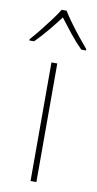

<svg xmlns="http://www.w3.org/2000/svg" viewBox="-110 -802 427 842"><g transform="rotate(10 104.0 -381.5)"><path d="M116 0H90V-528H116ZM116 -763Q128 -743 148 -715.5Q168 -688 190 -660.5Q212 -633 230 -612V-606H209Q181 -634 153.5 -668.5Q126 -703 105 -731Q84 -703 55.5 -668.5Q27 -634 -1 -606H-22V-612Q-3 -633 19 -660.5Q41 -688 61.5 -715.5Q82 -743 94 -763Z"/></g></svg>

Font: Noto Sans Myanmar Thin
Style: Regular
Weight: 100
Designer: Monotype Design Team
Foundry: Monotype Imaging Inc.
Version: Version 2.107; ttfautohint (v1.8.4.7-5d5b)